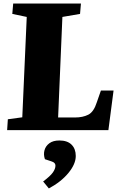

<svg xmlns="http://www.w3.org/2000/svg" viewBox="-20 -730 685 1077"><path d="M24 -61 105 -72 130 -635 49 -652 54 -710H434L429 -652L330 -635L306 -71H401Q444 -71 475 -86.5Q506 -102 523 -156L546 -222H617L588 0H20ZM254 327 222 288Q262 258 276.5 237.5Q291 217 291 199Q291 191 286 185Q281 179 268 175L232 163Q223 137 229.5 113Q236 89 257 73.5Q278 58 313 58Q358 58 381.5 81.5Q405 105 405 145Q405 190 364 240Q323 290 254 327Z"/></svg>

Font: Literata 36pt ExtraBold
Style: Italic
Weight: 800
Italic angle: -2°
Designer: Latin by Veronika Burian and Jose Scaglione. Greek by Irene Vlachou. Cyrillic by Vera Evstafieva
Foundry: TypeTogether
Version: Version 3.002